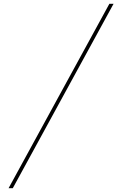

<svg xmlns="http://www.w3.org/2000/svg" viewBox="-20 -843 640 1006"><path d="M25 143 553 -823H575L47 143Z"/></svg>

Font: Iosevka Slab ThExObl
Style: Regular
Weight: 100
Width: 7
Italic angle: -9°
Monospace: yes
Designer: Belleve Invis
Foundry: Belleve Invis
Version: Version 11.1.1; ttfautohint (v1.8.3)